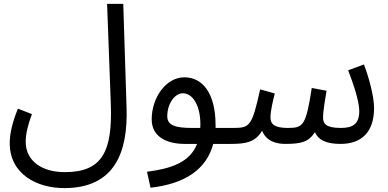

<svg xmlns="http://www.w3.org/2000/svg" viewBox="-20 -734 1991 986"><path d="M30 1C30 160 169 232 310 232C572 232 637 44 630 -180L613 -714H530L549 -201C558 40 508 150 313 150C193 150 112 91 112 -6C112 -46 123 -92 144 -148L72 -176C43 -105 30 -47 30 1Z M753 230C932 210 1041 134 1075 5H1167C1196 5 1217 -16 1217 -38C1217 -59 1205 -77 1177 -77H1087C1087 -82 1087 -86 1087 -91C1087 -257 1019 -337 927 -337C832 -337 759 -232 759 -121C759 -31 837 5 928 5H992C955 100 859 132 735 148ZM966 -77C881 -77 839 -90 839 -137C839 -201 877 -255 919 -255C972 -255 1009 -188 1009 -97C1009 -90 1009 -83 1008 -77Z M1167 5C1242 5 1292 -4 1326 -63C1348 -6 1403 5 1445 5C1527 5 1565 -5 1597 -55C1616 -14 1656 5 1729 5C1836 5 1901 -55 1901 -179C1901 -239 1874 -338 1849 -403L1768 -373C1797 -297 1825 -213 1825 -163C1825 -94 1788 -77 1730 -77C1651 -77 1639 -101 1639 -130C1639 -164 1651 -232 1657 -268L1581 -282C1551 -86 1536 -77 1457 -77C1390 -77 1369 -97 1369 -130C1369 -168 1383 -220 1391 -254L1316 -275C1274 -84 1262 -77 1177 -77Z"/></svg>

Font: Noto Sans Arabic UI
Style: Regular
Weight: 400
Designer: Monotype Design Team, Nadine Chahine and Nizar Qandah
Foundry: Monotype Imaging Inc.
Version: Version 2.010